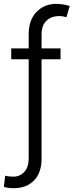

<svg xmlns="http://www.w3.org/2000/svg" viewBox="-25 -780 384 1004"><path d="M291.5 -526.9V-470.2H192.4V49.3Q192.4 123.5 152.8 163.8Q113.3 204.1 46.9 204.1Q32.2 204.1 20 202.6Q7.8 201.2 -4.9 196.8L2 138.7Q10.3 141.6 24.4 142.6Q38.6 143.6 46.4 143.6Q79.1 143.6 102.1 118.7Q125 93.8 125 49.3V-470.2H33.7V-526.9H125V-599.6Q125 -676.3 166.3 -718Q207.5 -759.8 268.6 -759.8Q286.6 -759.8 306.6 -756.6Q326.7 -753.4 339.4 -748.5L322.3 -689.9Q314.9 -692.4 305.7 -694.1Q296.4 -695.8 284.2 -695.8Q242.2 -695.8 217.3 -671.1Q192.4 -646.5 192.4 -599.6V-526.9Z"/></svg>

Font: Inter 24pt Light
Style: Regular
Weight: 300
Designer: Rasmus Andersson
Foundry: rsms
Version: Version 4.001;git-66647c0bb